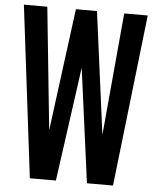

<svg xmlns="http://www.w3.org/2000/svg" viewBox="-58 -908 780 957"><g transform="rotate(5 332.0 -429.5)"><path d="M127.4 0 22.5 -859.4H139.6L202.6 -247.1L282.7 -859.4H388.2L468.8 -247.1L524.4 -859.4H642.1L543.5 0H413.1L336.9 -571.3L257.8 0Z"/></g></svg>

Font: Antonio
Style: Bold
Weight: 700
Designer: Vernon Adams
Foundry: Vernon Adams
Version: Version 1.002